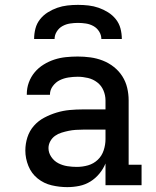

<svg xmlns="http://www.w3.org/2000/svg" viewBox="-20 -760 640 788"><path d="M256 8Q224 8 192 0.5Q160 -7 134.5 -27.5Q109 -48 96.5 -79Q84 -110 84 -142Q84 -170 92.5 -196.5Q101 -223 119 -243.5Q137 -264 161.5 -277Q186 -290 212.5 -298Q239 -306 266 -308.5Q293 -311 321 -311H413V-348Q413 -369 404.5 -389Q396 -409 379 -422Q362 -435 341 -440Q320 -445 299 -445Q280 -445 261 -442Q242 -439 225.5 -431Q209 -423 197 -407Q185 -391 185 -372V-371H90V-374Q90 -399 98.5 -422Q107 -445 122.5 -463.5Q138 -482 159 -495Q180 -508 203 -515.5Q226 -523 250.5 -525.5Q275 -528 299 -528Q325 -528 351 -524.5Q377 -521 401.5 -511.5Q426 -502 447 -485.5Q468 -469 482 -447Q496 -425 502 -399.5Q508 -374 508 -348V-84H561V0H413V-89Q404 -67 388 -47.5Q372 -28 351 -15Q330 -2 305.5 3Q281 8 256 8ZM295 -75Q319 -75 341.5 -81.5Q364 -88 381 -104Q398 -120 405.5 -143Q413 -166 413 -189V-228H321Q306 -228 291 -227Q276 -226 261.5 -223Q247 -220 232.5 -215.5Q218 -211 206 -202.5Q194 -194 186.5 -180.5Q179 -167 179 -152Q179 -133 190.5 -116Q202 -99 219.5 -90Q237 -81 256.5 -78Q276 -75 295 -75ZM120 -600Q120 -622 125.5 -643Q131 -664 144.5 -681Q158 -698 176.5 -709.5Q195 -721 215 -728Q235 -735 256.5 -737.5Q278 -740 300 -740Q322 -740 343.5 -737.5Q365 -735 385 -728Q405 -721 423.5 -709.5Q442 -698 455.5 -681Q469 -664 474.5 -643Q480 -622 480 -600H396Q396 -616 387 -630.5Q378 -645 363.5 -653Q349 -661 332.5 -663.5Q316 -666 300 -666Q284 -666 267.5 -663.5Q251 -661 236.5 -653Q222 -645 213 -630.5Q204 -616 204 -600Z"/></svg>

Font: Iosevka HT Medium Extended
Style: Regular
Weight: 500
Width: 7
Monospace: yes
Designer: Belleve Invis
Foundry: Belleve Invis
Version: Version 32.3.0; ttfautohint (v1.8.4)